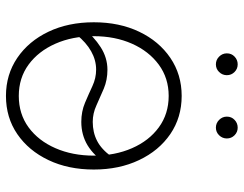

<svg xmlns="http://www.w3.org/2000/svg" viewBox="-102 -658 771 606"><g transform="rotate(90 283.0 -355.5)"><path d="M283.2 10.7Q215.8 10.7 163.1 -25.1Q110.4 -61 80.6 -123.5Q50.8 -186 50.8 -266.6Q50.8 -347.2 80.6 -409.7Q110.4 -472.2 163.1 -508.1Q215.8 -543.9 283.2 -543.9Q351.1 -543.9 403.6 -508.1Q456.1 -472.2 485.8 -409.4Q515.6 -346.7 515.6 -266.6Q515.6 -186 485.8 -123.5Q456.1 -61 403.8 -25.1Q351.6 10.7 283.2 10.7ZM283.2 -29.8Q340.3 -29.8 382.6 -60.8Q424.8 -91.8 448.2 -145.5Q471.7 -199.2 471.7 -266.6Q471.7 -333.5 448.2 -387.2Q424.8 -440.9 382.3 -471.9Q339.8 -502.9 283.2 -502.9Q227.1 -502.9 184.6 -471.7Q142.1 -440.4 118.4 -387Q94.7 -333.5 94.7 -266.6Q94.7 -199.2 118.4 -145.5Q142.1 -91.8 184.3 -60.8Q226.6 -29.8 283.2 -29.8ZM90.3 -212.4 68.8 -232.4Q95.7 -266.6 129.2 -288.1Q162.6 -309.6 200.7 -309.6Q232.9 -309.6 260.3 -298.1Q287.6 -286.6 313 -274.9Q338.4 -263.2 365.2 -263.2Q398.4 -263.2 425 -276.9Q451.7 -290.5 475.1 -322.8L497.1 -305.7Q471.7 -266.6 439 -246.8Q406.2 -227.1 365.2 -227.1Q332.5 -227.1 304.9 -238.8Q277.3 -250.5 252.2 -262.2Q227.1 -273.9 200.2 -273.9Q170.4 -273.9 142.6 -258.3Q114.7 -242.7 90.3 -212.4ZM383.3 -651.9Q369.1 -651.9 358.9 -662.1Q348.6 -672.4 348.6 -686.5Q348.6 -701.2 358.9 -710.9Q369.1 -720.7 383.3 -720.7Q397.5 -720.7 407.5 -710.7Q417.5 -700.7 417.5 -686.5Q417.5 -672.4 407.5 -662.1Q397.5 -651.9 383.3 -651.9ZM183.6 -651.9Q169.4 -651.9 159.2 -662.1Q148.9 -672.4 148.9 -686.5Q148.9 -701.2 159.2 -710.9Q169.4 -720.7 183.6 -720.7Q197.8 -720.7 207.8 -710.7Q217.8 -700.7 217.8 -686.5Q217.8 -672.4 207.8 -662.1Q197.8 -651.9 183.6 -651.9Z"/></g></svg>

Font: Inter 20pt ExtraLight
Style: Regular
Weight: 250
Version: Version 4.001;git-66647c0bb